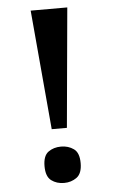

<svg xmlns="http://www.w3.org/2000/svg" viewBox="-52 -750 468 794"><g transform="rotate(-5 181.5 -353.0)"><path d="M150 -218 106 -714H258L213 -218ZM182 8Q151 8 129 -8.5Q107 -25 107 -68Q107 -111 129 -127Q151 -143 182 -143Q212 -143 234.5 -127Q257 -111 257 -68Q257 -25 234.5 -8.5Q212 8 182 8Z"/></g></svg>

Font: Noto Serif Thai SemiBold
Style: Regular
Weight: 600
Designer: Monotype Design Team
Foundry: Monotype Imaging Inc.
Version: Version 2.001; ttfautohint (v1.8.4.7-5d5b)